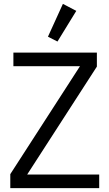

<svg xmlns="http://www.w3.org/2000/svg" viewBox="-20 -969 564 989"><path d="M491 0H33V-72L392 -628H49V-698H479V-626L120 -70H491ZM276 -755 227 -780 304 -949 373 -913Z"/></svg>

Font: IBM Plex Sans Cond
Style: Regular
Weight: 400
Width: 3
Designer: Mike Abbink, Paul van der Laan, Pieter van Rosmalen
Foundry: Bold Monday
Version: Version 1.3